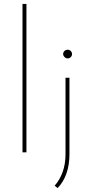

<svg xmlns="http://www.w3.org/2000/svg" viewBox="-20 -772 464 973"><path d="M114 -752V0H94V-752ZM257 169Q283 140 297.5 99.5Q312 59 312 10V-378H332V7Q332 119 272 181ZM323 -520Q332 -520 338.5 -513.5Q345 -507 345 -498Q345 -489 338.5 -482.5Q332 -476 323 -476Q314 -476 307 -483Q300 -490 300 -498Q300 -507 306.5 -513.5Q313 -520 323 -520Z"/></svg>

Font: Josefin Sans Thin
Style: Regular
Weight: 250
Designer: Santiago Orozco
Foundry: Typemade
Version: Version 2.000